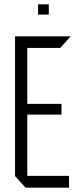

<svg xmlns="http://www.w3.org/2000/svg" viewBox="-20 -873 362 893"><path d="M99 0 50 -54V-55H301V0ZM50 -55V-704H107V-55ZM107 -340V-390H266V-340ZM107 -650V-704H308V-703L260 -650ZM157 -805V-853H207V-805Z"/></svg>

Font: Foldit Thin Light
Style: Regular
Weight: 300
Version: Version 1.003